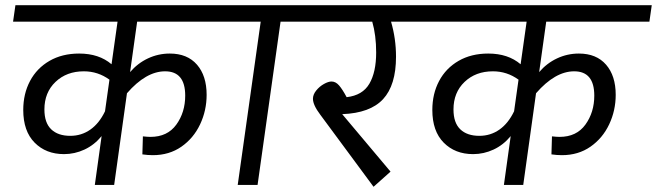

<svg xmlns="http://www.w3.org/2000/svg" viewBox="-20 -708 2515 735"><path d="M478 -432Q507 -466 546.5 -484.5Q586 -503 630 -503Q697 -503 734 -460.5Q771 -418 771 -345Q771 -285 746 -232Q721 -179 674.5 -146.5Q628 -114 565 -114Q546 -114 525 -117L527 -186Q545 -184 556 -184Q621 -184 655 -231Q689 -278 689 -342Q689 -435 612 -435Q539 -435 466 -351L417 0H343L369 -187Q341 -153 303.5 -135.5Q266 -118 225 -118Q156 -118 112.5 -162Q69 -206 69 -287Q69 -349 95 -398Q121 -447 169.5 -475Q218 -503 283 -503Q359 -503 407 -462L430 -625H30L39 -688H909L900 -625H505ZM382 -282 399 -403Q355 -435 301 -435Q235 -435 192.5 -394.5Q150 -354 150 -289Q150 -238 176 -213Q202 -188 249 -188Q292 -188 326 -212Q360 -236 382 -282Z M1175 -625H1054L966 0H890L978 -625H860L869 -688H1184Z M1637 -625H1477Q1496 -560 1496 -491Q1496 -382 1446.5 -328.5Q1397 -275 1290 -271L1475 -51L1410 7L1206 -269Q1178 -306 1178 -330Q1178 -346 1190.5 -361.5Q1203 -377 1220 -386.5Q1237 -396 1249 -396Q1265 -396 1278 -381Q1291 -366 1307 -336Q1368 -343 1394 -387.5Q1420 -432 1420 -507Q1420 -573 1405 -625H1135L1144 -688H1646Z M2044 -432Q2073 -466 2112.5 -484.5Q2152 -503 2196 -503Q2263 -503 2300 -460.5Q2337 -418 2337 -345Q2337 -285 2312 -232Q2287 -179 2240.5 -146.5Q2194 -114 2131 -114Q2112 -114 2091 -117L2093 -186Q2111 -184 2122 -184Q2187 -184 2221 -231Q2255 -278 2255 -342Q2255 -435 2178 -435Q2105 -435 2032 -351L1983 0H1909L1935 -187Q1907 -153 1869.5 -135.5Q1832 -118 1791 -118Q1722 -118 1678.5 -162Q1635 -206 1635 -287Q1635 -349 1661 -398Q1687 -447 1735.5 -475Q1784 -503 1849 -503Q1925 -503 1973 -462L1996 -625H1596L1605 -688H2475L2466 -625H2071ZM1948 -282 1965 -403Q1921 -435 1867 -435Q1801 -435 1758.5 -394.5Q1716 -354 1716 -289Q1716 -238 1742 -213Q1768 -188 1815 -188Q1858 -188 1892 -212Q1926 -236 1948 -282Z"/></svg>

Font: FiraGO Book
Style: Italic
Weight: 350
Italic angle: -8°
Designer: bBox Type GmbH
Foundry: bBox Type GmbH
Version: Version 1.001